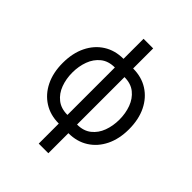

<svg xmlns="http://www.w3.org/2000/svg" viewBox="-251 -862 1183 1183"><g transform="rotate(45 340.0 -270.5)"><path d="M298.3 186.1V11.4Q224.4 11.4 168.9 -23.8Q113.3 -58.9 82.2 -122.2Q51.1 -185.4 51.1 -269.9Q51.1 -355.1 82.2 -418.7Q113.3 -482.2 168.9 -517.4Q224.4 -552.6 298.3 -552.6V-727.3H382.1V-552.6Q456 -552.6 511.5 -517.4Q567.1 -482.2 598.2 -418.7Q629.3 -355.1 629.3 -269.9Q629.3 -185.4 598.2 -122.2Q567.1 -58.9 511.5 -23.8Q456 11.4 382.1 11.4V186.1ZM382.1 -63.9Q438.2 -63.9 474.4 -92.7Q510.7 -121.4 528.1 -168.3Q545.5 -215.2 545.5 -269.9Q545.5 -324.6 528.1 -371.8Q510.7 -419 474.4 -448.2Q438.2 -477.3 382.1 -477.3ZM298.3 -63.9V-477.3Q242.2 -477.3 206 -448.2Q169.7 -419 152.3 -371.8Q134.9 -324.6 134.9 -269.9Q134.9 -215.2 152.3 -168.3Q169.7 -121.4 206 -92.7Q242.2 -63.9 298.3 -63.9Z"/></g></svg>

Font: Inter UI
Style: Regular
Weight: 400
Designer: Rasmus Andersson
Foundry: rsms
Version: 3.2;8d6f07862